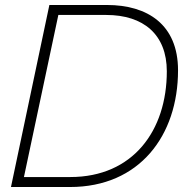

<svg xmlns="http://www.w3.org/2000/svg" viewBox="-20 -750 752 770"><path d="M409 -730H178L24 0H261C539 0 694 -206 694 -468C694 -652 571 -730 409 -730ZM76 -40 214 -690H406C555 -690 649 -612 649 -464C649 -226 513 -40 262 -40Z"/></svg>

Font: Nacelle UltraLight
Style: Italic
Weight: 200
Italic angle: -12°
Designer: Sora Sagano
Foundry: Sora Sagano
Version: Version 1.000;FEAKit 1.0